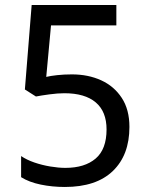

<svg xmlns="http://www.w3.org/2000/svg" viewBox="-20 -734 591 764"><path d="M238 10Q188 10 142 0.5Q96 -9 64 -29V-113Q86 -98 116.5 -87.5Q147 -77 180 -71.5Q213 -66 240 -66Q317 -66 360.5 -103Q404 -140 404 -219Q404 -290 361 -326.5Q318 -363 236 -363Q210 -363 176.5 -358.5Q143 -354 123 -350L79 -378L106 -714H443V-633H183L164 -428Q180 -432 207.5 -435Q235 -438 266 -438Q331 -438 382.5 -414.5Q434 -391 464.5 -344.5Q495 -298 495 -229Q495 -117 429 -53.5Q363 10 238 10Z"/></svg>

Font: ukannada15
Style: Book
Weight: 400
Designer: Jelle Bosma - Monotype Design Team
Foundry: Monotype Imaging Inc.
Version: Version 2.003